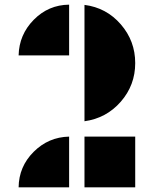

<svg xmlns="http://www.w3.org/2000/svg" viewBox="-20 -805 661 825"><path d="M343 0V-218H561V0ZM60 0Q61 -89 124.5 -152.5Q188 -216 277 -218V0ZM60 -567Q62 -656 125 -720Q188 -784 277 -785V-567ZM343 -284V-784Q437 -772 499 -700.5Q561 -629 561 -534Q561 -439 499 -368Q437 -297 343 -284Z"/></svg>

Font: GENAU
Style: Stencil
Weight: 700
Version: Version 0.8